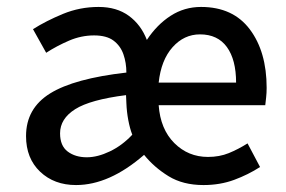

<svg xmlns="http://www.w3.org/2000/svg" viewBox="-20 -521 825 553"><path d="M199 12Q136 12 95.5 -26.5Q55 -65 55 -129Q55 -209 124.5 -252Q194 -295 344 -312Q344 -340 335.5 -364.5Q327 -389 307 -404Q287 -419 251 -419Q214 -419 179 -404Q144 -389 113 -369L75 -437Q113 -461 161.5 -481Q210 -501 264 -501Q316 -501 351 -475.5Q386 -450 403 -406Q432 -450 471.5 -475.5Q511 -501 559 -501Q651 -501 699.5 -436.5Q748 -372 748 -268Q748 -253 746.5 -240Q745 -227 744 -218H437Q442 -149 482 -109Q522 -69 579 -69Q612 -69 639 -80Q666 -91 693 -108L729 -40Q695 -18 654.5 -3Q614 12 566 12Q507 12 465.5 -13.5Q424 -39 395 -75Q295 12 199 12ZM437 -283H660Q660 -349 633.5 -385.5Q607 -422 556 -422Q510 -422 477 -385Q444 -348 437 -283ZM230 -68Q261 -68 296.5 -85Q332 -102 361 -133Q354 -151 349.5 -175Q345 -199 344 -224L343 -247Q240 -234 196.5 -206.5Q153 -179 153 -137Q153 -101 175 -84.5Q197 -68 230 -68Z"/></svg>

Font: Assistant SemiBold
Style: Regular
Weight: 600
Designer: Hebrew By Ben Nathan, Latin by Paul Hunt
Version: Version 3.000